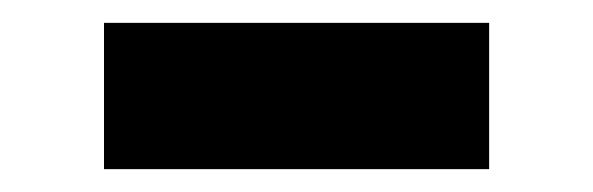

<svg xmlns="http://www.w3.org/2000/svg" viewBox="-20 -374 519 168"><path d="M71 -226V-354H408V-226Z"/></svg>

Font: Mplus 1p ExtraBold
Style: Regular
Weight: 800
Version: Version 1.061